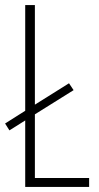

<svg xmlns="http://www.w3.org/2000/svg" viewBox="-20 -734 390 754"><path d="M79 0H330V-35H117V-285L269 -380L251 -407L117 -323V-714H79V-299L0 -249L17 -222L79 -261Z"/></svg>

Font: Noto Sans Telugu ExtraCondensed ExtraLight
Style: Regular
Weight: 200
Width: 2
Designer: Jelle Bosma - Monotype Design Team
Foundry: Monotype Imaging Inc.
Version: Version 2.005